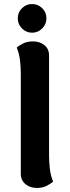

<svg xmlns="http://www.w3.org/2000/svg" viewBox="-20 -916 346 951"><path d="M163 15Q129 15 106 -4Q83 -23 83 -56V-551Q83 -580 79.5 -613.5Q76 -647 63 -681Q72 -689 93 -700Q114 -711 143 -711Q177 -711 200 -692.5Q223 -674 223 -641V-146Q223 -118 226.5 -83.5Q230 -49 243 -16Q234 -8 213 3.5Q192 15 163 15ZM139 -754Q110 -754 89 -775Q68 -796 68 -825Q68 -855 89 -875.5Q110 -896 139 -896Q168 -896 189 -875.5Q210 -855 210 -825Q210 -796 189 -775Q168 -754 139 -754Z"/></svg>

Font: Arima Thin
Style: Regular
Weight: 100
Designer: Joana Correia and Natanael Gama
Foundry: NDISCOVER
Version: Version 1.101;gftools[0.9.23]